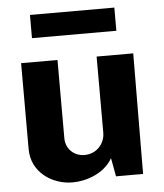

<svg xmlns="http://www.w3.org/2000/svg" viewBox="-53 -784 718 841"><g transform="rotate(-5 306.0 -363.5)"><path d="M481 -737H110V-635H481ZM295 -105C249 -105 213 -139 213 -186V-530H53V-152C53 -50 143 10 233 10C292 10 372 -16 409 -81L424 0H543L546 -530H385V-195C385 -147 348 -105 295 -105Z"/></g></svg>

Font: 18Franklin
Style: Bold
Weight: 700
Designer: Pablo Impallari, Rodrigo Fuenzalida (Modified by Dan O. Williams)
Version: Version 0.025;PS 000.025;hotconv 1.0.88;makeotf.lib2.5.64775